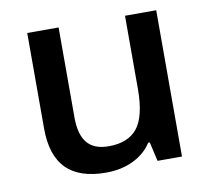

<svg xmlns="http://www.w3.org/2000/svg" viewBox="-66 -614 767 698"><g transform="rotate(-10 317.5 -265.0)"><path d="M462.9 0 446.8 -70.8H440.9Q417 -33.2 372.8 -11.7Q328.6 9.8 272 9.8Q173.8 9.8 125.5 -39.1Q77.1 -87.9 77.1 -187V-540H192.9V-207Q192.9 -145 218.3 -114Q243.7 -83 297.9 -83Q370.1 -83 404.1 -126.2Q438 -169.4 438 -271V-540H553.2V0Z"/></g></svg>

Font: f0_41340          
Style: Regular
Weight: 600
Foundry: Ascender Corporation
Version: Version 1.10